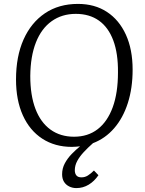

<svg xmlns="http://www.w3.org/2000/svg" viewBox="-20 -738 743 983"><path d="M371 225Q351 225 334 216.5Q317 208 307.5 192.5Q298 177 298 154Q298 124 312 98Q326 72 347.5 50Q369 28 390 11Q380 12 370 13Q360 14 348 14Q261 14 196.5 -28Q132 -70 97 -147.5Q62 -225 62 -331Q62 -449 100.5 -535.5Q139 -622 210 -670Q281 -718 379 -718Q465 -718 527.5 -677Q590 -636 624.5 -560.5Q659 -485 659 -381Q659 -287 634.5 -210.5Q610 -134 564.5 -81.5Q519 -29 456 -5Q430 18 409 40.5Q388 63 375.5 86Q363 109 363 134Q363 150 371 160Q379 170 397 170Q415 170 430 160.5Q445 151 461 135L484 159Q463 190 434 207.5Q405 225 371 225ZM359 -38Q430 -38 480 -76.5Q530 -115 557 -188.5Q584 -262 584 -367Q585 -464 560 -531Q535 -598 486.5 -632.5Q438 -667 368 -667Q297 -667 244.5 -629.5Q192 -592 164 -521Q136 -450 135 -349Q135 -250 161.5 -180.5Q188 -111 238.5 -74.5Q289 -38 359 -38Z"/></svg>

Font: Literata 18pt Light
Style: Italic
Weight: 300
Italic angle: -2°
Designer: Latin by Veronika Burian and Jose Scaglione. Greek by Irene Vlachou. Cyrillic by Vera Evstafieva
Foundry: TypeTogether
Version: Version 3.103;gftools[0.9.29]